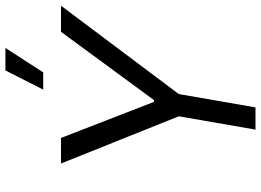

<svg xmlns="http://www.w3.org/2000/svg" viewBox="-144 -796 940 691"><g transform="rotate(-90 325.5 -450.0)"><path d="M253 -276 83 -700H175L305 -365H311L557 -700H651L333 -276L285 0H205ZM411 -764H349L418 -900H499Z"/></g></svg>

Font: Fixel Italic Variable 20240409 Display Thin
Style: Italic
Weight: 100
Italic angle: -10°
Designer: AlfaBravo + MacPaw
Foundry: Kyrylo Tkachov, Marchela Mozhyna, Serhii Makarenko, Maria Weinstein, Zakhar Kryvoshyya
Version: Version 1.211;Glyphs 3.2 (3225)